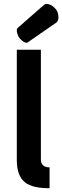

<svg xmlns="http://www.w3.org/2000/svg" viewBox="-20 -970 326 1004"><path d="M125 -748.5 275.4 -852.5C279.8 -856 282.7 -860.8 284.2 -867.2C285.2 -871.1 285.6 -875.5 285.6 -879.9C285.6 -885.3 285.2 -890.6 283.7 -896.5C281.2 -907.2 277.3 -915.5 272 -921.9C267.6 -927.2 261.7 -933.1 254.9 -938C248 -942.9 240.7 -946.3 233.9 -948.2C230.5 -949.2 227.5 -949.7 224.6 -949.7C219.2 -949.7 214.4 -948.2 210.4 -944.8L72.8 -824.2C70.8 -822.8 69.3 -820.3 68.8 -817.9C68.4 -815.4 67.9 -813 67.9 -810.5C67.9 -805.7 68.8 -800.3 70.8 -793.9C73.7 -784.2 77.1 -776.9 81.1 -772C85 -767.1 89.8 -762.2 96.2 -756.8C102.5 -751.5 108.4 -748.5 113.8 -747.1C115.7 -746.6 117.2 -746.1 118.7 -746.1C121.1 -746.1 123 -747.1 125 -748.5ZM193.8 -137.2V-710H67.9V-134.8C67.9 -19.5 123.5 14.2 239.3 14.2V-94.7C204.1 -94.7 193.8 -114.3 193.8 -137.2Z"/></svg>

Font: Tuffy
Style: Bold
Weight: 700
Designer: Thatcher Ulrich, Karoly Barta, Michael Everson
Version: Version 001.270